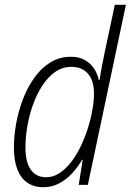

<svg xmlns="http://www.w3.org/2000/svg" viewBox="-20 -780 551 810"><path d="M162.6 9.8Q122.6 9.8 94.7 -9.8Q66.9 -29.3 52.7 -66.7Q38.6 -104 38.6 -157.7Q38.6 -206.5 48.3 -259.8Q58.1 -313 77.4 -363Q96.7 -413.1 125.5 -453.1Q154.3 -493.2 192.6 -516.8Q231 -540.5 278.8 -540.5Q314 -540.5 338.1 -526.6Q362.3 -512.7 377 -490.5Q391.6 -468.3 397 -441.9H399.9Q403.3 -461.4 406.5 -481.4Q409.7 -501.5 414.1 -521.2Q418.5 -541 421.9 -560.5L464.4 -759.8H511.2L350.6 0H312L329.1 -106H326.7Q307.6 -74.2 283.4 -48.1Q259.3 -22 229 -6.1Q198.7 9.8 162.6 9.8ZM174.8 -32.2Q204.1 -32.2 230.5 -49.3Q256.8 -66.4 279.3 -95.2Q301.8 -124 319.6 -160.9Q337.4 -197.8 350.1 -237.3Q362.8 -276.9 369.6 -315.2Q376.5 -353.5 376.5 -385.3Q376.5 -439.5 351.3 -468.8Q326.2 -498 281.2 -498Q243.7 -498 213.1 -476.8Q182.6 -455.6 159.2 -419.7Q135.7 -383.8 119.6 -339.4Q103.5 -294.9 95.5 -248Q87.4 -201.2 87.4 -158.7Q87.4 -95.7 109.9 -64Q132.3 -32.2 174.8 -32.2Z"/></svg>

Font: Open Sans SemiCondensed Light
Style: Italic
Weight: 300
Width: 4
Italic angle: -12°
Designer: Monotype Design Team
Foundry: Monotype Imaging Inc.
Version: Version 3.000